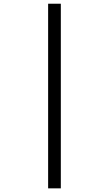

<svg xmlns="http://www.w3.org/2000/svg" viewBox="-20 -780 591 1042"><path d="M310.1 242.2H241.2V-759.8H310.1Z"/></svg>

Font: OpenSansEmoji
Style: Regular
Weight: 400
Foundry: MorbZ
Version: Version 1.000;PS 001.000;hotconv 1.0.70;makeotf.lib2.5.58329